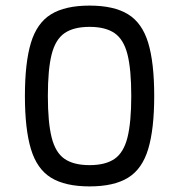

<svg xmlns="http://www.w3.org/2000/svg" viewBox="-20 -652 640 686"><path d="M300 14Q213 14 162.5 -17Q112 -48 90.5 -119.5Q69 -191 69 -309Q69 -428 90.5 -499Q112 -570 162.5 -601Q213 -632 300 -632Q387 -632 437.5 -601Q488 -570 509.5 -499Q531 -428 531 -309Q531 -191 509.5 -119.5Q488 -48 437.5 -17Q387 14 300 14ZM300 -62Q357 -62 389.5 -84.5Q422 -107 435.5 -161Q449 -215 449 -309Q449 -404 435.5 -457.5Q422 -511 389.5 -533.5Q357 -556 300 -556Q243 -556 210.5 -533.5Q178 -511 164.5 -457.5Q151 -404 151 -309Q151 -215 164.5 -161Q178 -107 210.5 -84.5Q243 -62 300 -62Z"/></svg>

Font: Victor Mono Thin Medium
Style: Regular
Weight: 500
Monospace: yes
Version: Version 1.561;gftools[0.9.30]